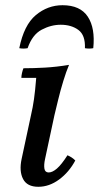

<svg xmlns="http://www.w3.org/2000/svg" viewBox="-20 -702 380 737"><path d="M127 15Q84 15 68.5 -15Q53 -45 63 -92L99 -260Q106 -290 110.5 -321.5Q115 -353 119 -403H62Q62 -411 64.5 -422Q67 -433 70 -440Q109 -440 153 -442.5Q197 -445 245 -453Q234 -427 223 -391Q212 -355 203.5 -320Q195 -285 189 -260L153 -92Q148 -69 150.5 -54.5Q153 -40 167 -40Q181 -40 198.5 -55Q216 -70 239 -106Q248 -102 255 -97.5Q262 -93 269 -86Q245 -41 207 -13Q169 15 127 15ZM86 -517Q70 -514 54 -517Q72 -606 117.5 -644Q163 -682 220 -682Q288 -682 317 -638Q346 -594 338 -517Q322 -514 306 -517Q308 -567 281 -587Q254 -607 213 -607Q176 -607 140 -588Q104 -569 86 -517Z"/></svg>

Font: Poltawski Nowy
Style: Italic
Weight: 400
Italic angle: -12°
Designer: Adam Pótawski, Mateusz Machalski, Borys Kosmynka, Ania Wieluska
Foundry: Capitalics.wtf
Version: Version 1.001;gftools[0.9.25]